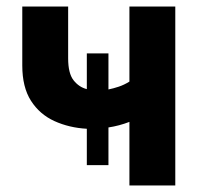

<svg xmlns="http://www.w3.org/2000/svg" viewBox="-20 -566 603 586"><path d="M245 -62V-173Q191 -176 146 -196.5Q101 -217 74.5 -258.5Q48 -300 48 -366V-546H188V-388Q188 -342 204.5 -321Q221 -300 245 -294V-403H311V-293Q326 -296 342.5 -301.5Q359 -307 375 -317V-546H515V0H375V-194Q344 -182 311 -177V-62Z"/></svg>

Font: Noto Sans Mono SemiCondensed
Style: Bold
Weight: 700
Width: 4
Designer: Monotype Design Team
Foundry: Monotype Imaging Inc.
Version: Version 2.014